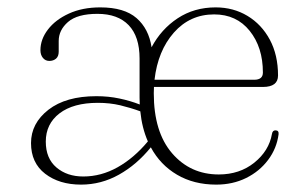

<svg xmlns="http://www.w3.org/2000/svg" viewBox="-20 -490 824 520"><path d="M733 -285.5Q733 -254.5 692 -254.5H397Q396.5 -246 396.5 -237.5Q396.5 -132.5 446 -75Q495.5 -17.5 572.5 -17.5Q629 -17.5 668.8 -49.5Q708.5 -81.5 716.5 -127Q718 -137 726 -137Q735.5 -137 734.5 -126.5Q729.5 -88 706.2 -57Q683 -26 646.8 -8Q610.5 10 565.5 10Q505 10 459.5 -16.8Q414 -43.5 388.5 -91Q350.5 -44 302.2 -17Q254 10 199.5 10Q140.5 10 102.2 -19.5Q64 -49 64 -102.5Q64 -156 111.2 -192.8Q158.5 -229.5 241 -229.5Q274 -229.5 303.5 -223.2Q333 -217 358.5 -207Q358 -216 358 -225.5V-331.5Q358 -391 328.5 -421.8Q299 -452.5 244 -452.5Q189.5 -452.5 164.2 -430.5Q139 -408.5 139 -379V-350Q139 -337.5 131.8 -331.2Q124.5 -325 113.5 -325Q103 -325 96.2 -333.2Q89.5 -341.5 89.5 -354Q89.5 -383.5 109.8 -410Q130 -436.5 166.5 -453.2Q203 -470 251.5 -470Q316.5 -470 349.8 -441Q383 -412 390.5 -362Q416.5 -411 461.2 -440.5Q506 -470 564 -470Q612 -470 650.2 -447Q688.5 -424 710.8 -382.5Q733 -341 733 -285.5ZM560 -451Q494.5 -451 451 -401.8Q407.5 -352.5 398.5 -274H668.5Q692 -274 692 -293.5Q692 -362 656.2 -406.5Q620.5 -451 560 -451ZM104 -106.5Q104 -61 132.8 -36.5Q161.5 -12 205.5 -12Q254 -12 298.5 -37Q343 -62 380.5 -107Q364.5 -143.5 360 -188.5Q334 -198 305.8 -204.8Q277.5 -211.5 245 -211.5Q178.5 -211.5 141.2 -183Q104 -154.5 104 -106.5Z"/></svg>

Font: Fraunces 9pt S000 Thin
Style: Regular
Weight: 100
Version: Version 1.000; ttfautohint (v1.8.3)